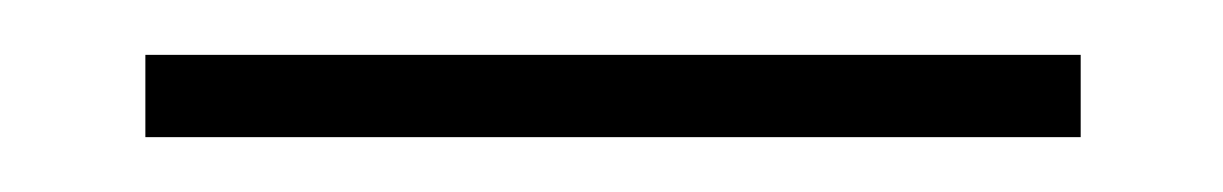

<svg xmlns="http://www.w3.org/2000/svg" viewBox="-20 -700 446 70"><path d="M33 -650V-680H374V-650Z"/></svg>

Font: M PLUS 1 Thin ExtraLight
Style: Regular
Weight: 250
Version: Version 1.001